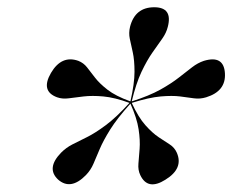

<svg xmlns="http://www.w3.org/2000/svg" viewBox="-20 -784 625 516"><path d="M211 -313.5Q170 -271.5 136 -301.5Q103.5 -332 144.5 -374Q158 -387.5 174.8 -396Q191.5 -404.5 213.8 -415.5Q236 -426.5 264.2 -447.5Q292.5 -468.5 328 -507.5Q288 -522 257.8 -524.8Q227.5 -527.5 204.8 -524.8Q182 -522 164.8 -519.8Q147.5 -517.5 133.5 -522.5Q88.5 -539 117 -588Q145.5 -636.5 190.5 -620.5Q204.5 -615 213.8 -603.2Q223 -591.5 235 -575.8Q247 -560 268.8 -543Q290.5 -526 330.5 -511.5Q341.5 -559.5 341.5 -591Q341.5 -622.5 336.8 -643.5Q332 -664.5 328.8 -680Q325.5 -695.5 329.5 -712Q343 -764.5 394.5 -764.5Q444.5 -764.5 431 -712Q427 -695.5 415.8 -679.8Q404.5 -664 389.8 -643Q375 -622 360.2 -590.8Q345.5 -559.5 334 -511.5Q381 -526.5 411 -543.2Q441 -560 461 -575.8Q481 -591.5 496.2 -603.2Q511.5 -615 528 -620.5Q581.5 -636.5 584.5 -587Q587.5 -539 534 -522.5Q517.5 -517.5 501.2 -519.8Q485 -522 464 -524.8Q443 -527.5 411.8 -524.8Q380.5 -522 334 -507.5Q352 -468.5 370.8 -447.5Q389.5 -426.5 406.5 -415.2Q423.5 -404 436.2 -395.8Q449 -387.5 455 -374Q474 -331.5 424.5 -301Q377 -271 357 -313.5Q350.5 -327 352 -344.2Q353.5 -361.5 355.2 -384Q357 -406.5 352.5 -436.5Q348 -466.5 330.5 -505.5Q295 -466 276.2 -436Q257.5 -406 248 -383.5Q238.5 -361 231.2 -344Q224 -327 211 -313.5Z"/></svg>

Font: Fraunces 144pt S000 SemiBold
Style: Italic
Weight: 600
Italic angle: -16°
Version: Version 1.000; ttfautohint (v1.8.3)